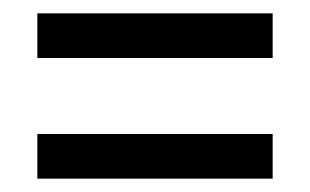

<svg xmlns="http://www.w3.org/2000/svg" viewBox="-20 -501 465 288"><path d="M36 -414H389V-481H36ZM36 -233H389V-300H36Z"/></svg>

Font: Noto Serif Myanmar ExtraCondensed
Style: Bold
Weight: 700
Width: 2
Designer: Ben Mitchell and the Monotype Design Team
Foundry: Monotype Imaging Inc.
Version: Version 2.106